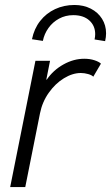

<svg xmlns="http://www.w3.org/2000/svg" viewBox="-20 -763 453 783"><path d="M124.5 -515.1H184.1L168.9 -438.5H170.9Q197.3 -477.1 238.8 -500.2Q280.3 -523.4 323.7 -523.4Q346.7 -523.4 365.2 -517.3Q383.8 -511.2 391.6 -503.4L360.4 -450.2Q355 -456.5 339.8 -460.9Q324.7 -465.3 309.6 -465.3Q275.9 -465.3 240.7 -443.8Q205.6 -422.4 179 -384.8Q152.3 -347.2 143.1 -300.8L83 0H21.5ZM368.2 -623.5Q368.2 -658.2 344.2 -679.7Q320.3 -701.2 278.8 -701.2Q247.1 -701.2 220.9 -687Q194.8 -672.9 177.7 -648.9Q160.6 -625 154.8 -596.2L110.4 -603Q119.1 -646 143.8 -677.5Q168.5 -709 204.6 -725.8Q240.7 -742.7 283.7 -742.7Q320.8 -742.7 350.1 -727.8Q379.4 -712.9 396 -686.5Q412.6 -660.2 412.6 -627Q412.6 -612.3 408.7 -595.2L365.7 -602.1Q368.2 -614.3 368.2 -623.5Z"/></svg>

Font: Reddit Sans Fudge Light Italic
Style: Regular
Weight: 300
Italic angle: -11.25°
Designer: Stephen Hutchings
Version: Version 1.013